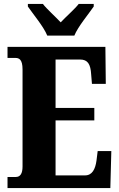

<svg xmlns="http://www.w3.org/2000/svg" viewBox="-20 -951 603 971"><path d="M219 -771H356C374 -816 428 -880 454 -918V-931H378C360 -907 312 -865 287 -838C262 -865 215 -907 197 -931H121V-918C147 -880 201 -816 219 -771ZM18 0H538L543 -187H474L468 -139C462 -95 446 -64 410 -64H261V-342H457V-405H261V-650H385C424 -650 438 -626 441 -575L445 -527H515L513 -714H18V-658H58C76 -658 94 -651 94 -600V-109C94 -74 83 -56 60 -56H18Z"/></svg>

Font: Noto Serif Georgian ExtraCondensed Black
Style: Regular
Weight: 900
Width: 2
Designer: Monotype Design Team, Akaki Razmadze
Foundry: Google LLC
Version: Version 2.003